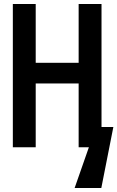

<svg xmlns="http://www.w3.org/2000/svg" viewBox="-20 -734 585 957"><path d="M44 0V-714H158V-421H372V-714H486V-101H545L485 203H352L423 0H372V-318H158V0Z"/></svg>

Font: Noto Sans Mono Condensed SemiBold
Style: Regular
Weight: 600
Width: 3
Designer: Monotype Design Team
Foundry: Monotype Imaging Inc.
Version: Version 2.014